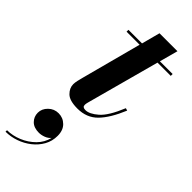

<svg xmlns="http://www.w3.org/2000/svg" viewBox="-327 -594 983 983"><g transform="rotate(45 164.0 -103.0)"><path d="M14.4 168.2Q14.4 139.4 37.2 117Q60 94.6 92 94.6Q124.4 94.6 147.4 117.2Q170.4 139.8 170.4 180.2Q170.4 218.6 152.6 250.4Q134.8 282.2 105.2 305.4Q75.6 328.6 39.4 341.2Q3.2 353.8 -33.6 353.8V343Q6 343 46.2 326.4Q86.4 309.8 116.4 279.8Q146.4 249.8 155.6 209.8Q144 223.4 125.8 230.2Q107.6 237 90.4 237Q54 237 34.2 217Q14.4 197 14.4 168.2ZM330.5 -163Q294.5 -76.5 252 -33.2Q209.5 10 143 10Q85.5 10 62.5 -12.8Q39.5 -35.5 39.5 -63.5Q39.5 -75 43.2 -91.2Q47 -107.5 51 -122.5L137 -446.5H42.5V-460H141L167.5 -560H297.5L270.5 -460H362.5V-446.5H266.5L160.5 -55Q159 -50 157.5 -43.2Q156 -36.5 156 -29.5Q156 -13.5 177.5 -13.5Q206 -13.5 243.2 -45.8Q280.5 -78 317 -167Z"/></g></svg>

Font: Bodoni* 16pt
Style: Bold Italic
Weight: 700
Italic angle: -13°
Version: Version 2.3